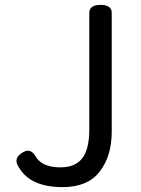

<svg xmlns="http://www.w3.org/2000/svg" viewBox="-20 -754 576 787"><path d="M237 13Q101 13 55 -72Q35 -103 68 -126Q101 -150 123 -118Q148 -68 228 -68Q288 -68 317 -105Q346 -142 346 -224V-701Q346 -734 392 -734Q438 -734 438 -701V-215Q438 -113 388 -50Q339 13 237 13Z"/></svg>

Font: Swei Gothic CJK TC Regular
Style: Regular
Weight: 400
Version: Version 2.129